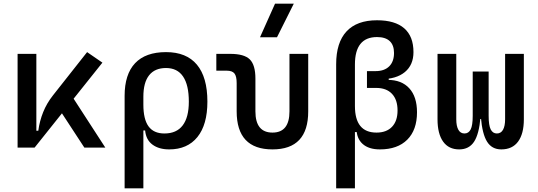

<svg xmlns="http://www.w3.org/2000/svg" viewBox="-20 -815 2970 1060"><path d="M170.9 0 152.3 -93.3H191.4Q198.7 -147 218.3 -195.8Q237.8 -244.6 272.5 -288.6L460.9 -527.3L545.4 -469.2ZM77.1 0V-517.6H180.7V-52.2L170.9 0ZM445.8 0 296.4 -228.5 369.1 -296.9 561.5 0Z M914.1 9.8Q857.4 9.8 821.8 -16.6Q786.1 -43 781.2 -94.7H736.3L771.5 -237.3Q771.5 -156.7 800 -117.4Q828.6 -78.1 887.7 -78.1Q954.6 -78.1 988.5 -122.6Q1022.5 -167 1022.5 -253.9Q1022.5 -345.7 990.7 -392.6Q959 -439.5 896.5 -439.5Q835 -439.5 803.2 -399.4Q771.5 -359.4 771.5 -281.2L668 -285.6Q668 -404.8 725.8 -466.1Q783.7 -527.3 896.5 -527.3Q1009.3 -527.3 1067.1 -458Q1125 -388.7 1125 -253.9Q1125 -126.5 1069.8 -58.3Q1014.6 9.8 914.1 9.8ZM668 224.6V-285.6H771.5V224.6Z M1484.4 9.8Q1286.6 9.8 1286.6 -200.2V-356.4Q1286.6 -394 1274.4 -409.4Q1262.2 -424.8 1231.9 -424.8H1174.3V-517.6H1251.5Q1328.1 -517.6 1359.1 -487.1Q1390.1 -456.5 1390.1 -380.9V-200.2Q1390.1 -83 1484.4 -83Q1578.1 -83 1578.1 -200.2V-517.6H1681.6V-200.2Q1681.6 9.8 1484.4 9.8ZM1415.5 -609.4 1498.5 -794.9H1602.1L1509.3 -609.4Z M2077.1 9.8Q2015.6 9.8 1981.9 -20.5Q1948.2 -50.8 1948.2 -105.5L1964.8 -85.9H1919.4Q1835.9 -139.6 1835.9 -229.5V-460.4Q1835.9 -580.1 1893.1 -641.6Q1950.2 -703.1 2061.5 -703.1Q2160.6 -703.1 2211.7 -658.7Q2262.7 -614.3 2262.7 -527.3Q2262.7 -456.5 2215.3 -417.2Q2168 -377.9 2082 -377.9H2005.9V-422.4H2053.7Q2102.1 -422.4 2128.7 -448.7Q2155.3 -475.1 2155.3 -522.5Q2155.3 -565.9 2131.6 -588.1Q2107.9 -610.4 2061.5 -610.4Q1939.5 -610.4 1939.5 -459V-229.5Q1939.5 -83 2058.6 -83Q2113.8 -83 2144.3 -115Q2174.8 -147 2174.8 -205.1Q2174.8 -264.6 2144 -297.1Q2113.3 -329.6 2056.6 -329.6H2005.9V-374H2120.1Q2197.3 -374 2239.7 -327.4Q2282.2 -280.8 2282.2 -195.3Q2282.2 -97.7 2228.5 -43.9Q2174.8 9.8 2077.1 9.8ZM1835.9 224.6V-345.7H1939.5V224.6ZM2005.9 -350.6V-398.4H2126V-350.6Z M2747.6 9.8Q2695.8 9.8 2669.2 -32.5Q2642.6 -74.7 2634.8 -168H2635.3L2677.7 -175.8Q2677.7 -122.6 2689.2 -100.3Q2700.7 -78.1 2723.1 -78.1Q2745.6 -78.1 2757.1 -98.6Q2768.6 -119.1 2768.6 -156.2V-517.6H2872.1V-156.2Q2872.1 -76.7 2840.3 -33.4Q2808.6 9.8 2747.6 9.8ZM2515.1 9.8Q2457 9.8 2426.3 -33.4Q2395.5 -76.7 2395.5 -156.2V-517.6H2499V-156.2Q2499 -119.1 2510.5 -98.6Q2522 -78.1 2544.4 -78.1Q2566.9 -78.1 2578.4 -100.3Q2589.8 -122.6 2589.8 -175.8L2632.3 -168H2632.8Q2625 -74.7 2597.2 -32.5Q2569.3 9.8 2515.1 9.8ZM2589.8 -158.2V-419.9H2677.7V-158.2Z"/></svg>

Font: Cascadia Mono
Style: Regular
Weight: 400
Monospace: yes
Designer: Aaron Bell
Foundry: Saja Typeworks
Version: Version 2102.003